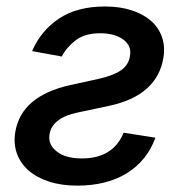

<svg xmlns="http://www.w3.org/2000/svg" viewBox="-20 -573 576 604"><path d="M28.1 -157.7Q46.9 -271.3 201.3 -305.4L291.9 -325.3Q338.4 -335.9 361.5 -352.5Q384.6 -369 388.8 -396.7Q394.9 -428.6 367.9 -448.5Q340.6 -468.4 295.5 -468.4Q246.4 -468.4 217.3 -445.7Q188.6 -423.3 174.4 -395.2L81 -412.3Q108.3 -475.9 165.1 -514.2Q222.3 -552.6 310.4 -552.6Q356.5 -552.6 393.3 -540.8Q430 -529.1 454.4 -508Q478.7 -486.9 489.3 -457Q500 -427.2 494 -391Q484.7 -333.1 442.1 -294.6Q399.5 -256 320 -239.3L224.4 -219.1Q143.8 -202.1 135.7 -149.9Q130.7 -118.3 158.4 -96.6Q185.7 -74.6 237.9 -74.6Q335.6 -74.6 369 -155.5L468.8 -139.9Q456 -103.7 433.2 -75.6Q410.5 -47.6 379.3 -28.2Q348 -8.9 308.6 1.1Q269.2 11 223 11Q173.7 11 134.8 -1.6Q95.9 -14.2 70.1 -36.6Q44.4 -58.9 33.2 -90Q22 -121.1 28.1 -157.7Z"/></svg>

Font: Inter P Medium
Style: Italic
Weight: 500
Italic angle: 9.39999°
Designer: Rasmus Andersson
Foundry: rsms
Version: Version 3.018;git-588b23468